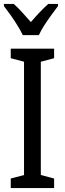

<svg xmlns="http://www.w3.org/2000/svg" viewBox="-21 -963 332 983"><path d="M256 0H34V-49L102 -67V-647L34 -665V-714H256V-665L188 -647V-67L256 -49ZM276 -932Q261 -912 242 -886Q223 -860 205.5 -833Q188 -806 178 -783H96Q85 -805 69 -831.5Q53 -858 34.5 -884Q16 -910 -1 -932V-943H49Q69 -926 91.5 -901Q114 -876 137 -850Q162 -879 181.5 -899.5Q201 -920 226 -943H276Z"/></svg>

Font: Noto Sans Display Condensed
Style: Regular
Weight: 400
Width: 3
Designer: Monotype Design Team
Foundry: Monotype Imaging Inc.
Version: Version 2.003